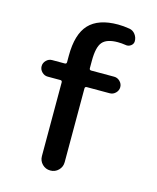

<svg xmlns="http://www.w3.org/2000/svg" viewBox="-112 -818 732 896"><g transform="rotate(15 254.5 -370.0)"><path d="M92 -420Q76 -420 64 -432Q52 -444 52 -460Q52 -476 64 -488Q76 -500 92 -500H153Q162 -500 162 -509V-540Q162 -644 207 -692Q252 -740 347 -740Q373 -740 403 -735Q420 -732 431 -717.5Q442 -703 442 -685Q442 -671 430 -662.5Q418 -654 404 -657Q386 -660 367 -660Q314 -660 293 -635.5Q272 -611 272 -545V-509Q272 -500 281 -500H392Q408 -500 420 -488Q432 -476 432 -460Q432 -444 420 -432Q408 -420 392 -420H281Q272 -420 272 -411V-55Q272 -32 256 -16Q240 0 217 0Q194 0 178 -16Q162 -32 162 -55V-411Q162 -420 153 -420Z"/></g></svg>

Font: Rounded Mplus 1c Medium
Style: Regular
Weight: 500
Version: Version 1.059.20150529